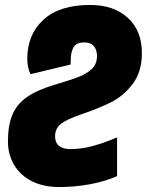

<svg xmlns="http://www.w3.org/2000/svg" viewBox="-20 -744 592 774"><path d="M12 -174Q12 -238 29.5 -280.5Q47 -323 87 -351.5Q127 -380 196 -401Q264 -421 298 -434.5Q332 -448 351.5 -467.5Q371 -487 371 -518Q371 -543 358.5 -558Q346 -573 321 -573Q288 -573 276.5 -553.5Q265 -534 265 -500V-484L103 -445Q90 -471 90 -507Q90 -605 155 -664.5Q220 -724 343 -724Q439 -724 495.5 -672Q552 -620 552 -530Q552 -455 515.5 -406.5Q479 -358 430 -333Q381 -308 310 -284Q249 -263 225.5 -244.5Q202 -226 202 -194Q202 -169 218 -156Q234 -143 263 -143Q308 -143 352.5 -155Q397 -167 452 -190V-34Q405 -13 344 -1.5Q283 10 219 10Q155 10 108.5 -13.5Q62 -37 37 -79Q12 -121 12 -174Z"/></svg>

Font: Noto Sans Display Black
Style: Italic
Weight: 900
Italic angle: -12°
Designer: Monotype Design team
Foundry: Monotype Imaging Inc.
Version: Version 1.000